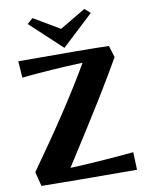

<svg xmlns="http://www.w3.org/2000/svg" viewBox="-105 -1070 870 1145"><g transform="rotate(-10 330.0 -497.5)"><path d="M52 -2 30 -89Q280 -439 421 -683Q235 -676 52 -658L45 -758Q469 -758 593 -754L615 -683Q554 -576 471 -441.5Q388 -307 241 -78Q398 -84 626 -105L630 2Q471 2 284 0.5Q97 -1 52 -2ZM139 -967 173 -997 330 -904 487 -997 521 -967 330 -789Z"/></g></svg>

Font: Otomanopee One
Style: Regular
Weight: 400
Designer: Das Ende der Wildnis
Foundry: Gutenberg Labo
Version: Version 3.005